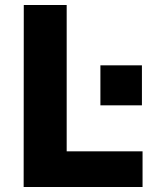

<svg xmlns="http://www.w3.org/2000/svg" viewBox="-20 -743 618 763"><path d="M74.5 -723H245V-141.5H546.5V0H74ZM544 -483.5V-324.5H379V-483.5Z"/></svg>

Font: Public Sans ExtraBold
Style: Regular
Weight: 800
Designer: The Public Sans Project Authors: Dan O. Williams and USWDS (Libre Franklin designed by Pablo Impallari and Rodrigo Fuenz
Version: Version 1.007